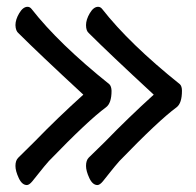

<svg xmlns="http://www.w3.org/2000/svg" viewBox="-20 -510 570 558"><path d="M58.1 27.8Q43.9 27.8 34.4 7.3Q24.9 -13.2 24.9 -27.8Q24.9 -43.9 33.2 -51.8L80.1 -98.1Q147.9 -168 222.2 -234.9Q92.3 -355 34.2 -413.1Q25.4 -419.9 24.9 -437Q24.9 -453.1 35.9 -471.7Q46.9 -490.2 60.1 -490.2Q66.9 -490.2 71.8 -483.9Q150.9 -382.8 297.9 -265.1Q303.7 -259.3 304.2 -246.1Q304.2 -210 288.1 -198.2Q236.3 -160.2 122.1 -42Q107.9 -25.9 95.5 -10Q83 5.9 74 16.8Q64.9 27.8 58.1 27.8ZM263.2 27.8Q249 27.8 239.5 7.3Q230 -13.2 230 -27.8Q230 -43.9 237.8 -51.8L285.2 -98.1Q353 -168 426.8 -234.9Q296.9 -355 238.8 -413.1Q230 -419.9 230 -437Q230 -453.1 241 -471.7Q252 -490.2 265.1 -490.2Q272 -490.2 276.9 -483.9Q356 -382.8 502.9 -265.1Q508.8 -259.3 508.8 -246.1Q508.8 -210 493.2 -198.2Q441.4 -160.2 327.1 -42Q313 -25.9 300.5 -10Q288.1 5.9 279.1 16.8Q270 27.8 263.2 27.8Z"/></svg>

Font: LXGW WenKai Screen R
Style: Regular
Weight: 400
Designer: Fontworks Inc.
Version: Version 1.235;May 31, 2022